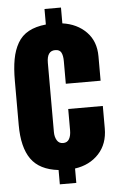

<svg xmlns="http://www.w3.org/2000/svg" viewBox="-60 -860 601 980"><g transform="rotate(-5 240.5 -370.0)"><path d="M290.5 79.6H206.1V6.3Q108.9 -4.9 66.2 -65.4Q23.4 -126 23.4 -240.2V-465.8Q23.4 -530.8 32 -577.1Q40.5 -623.5 61 -659.2Q81.5 -694.8 117.4 -714.4Q153.3 -733.9 206.1 -739.3V-818.8H290.5V-737.8Q365.7 -727.1 412.6 -679.2Q459.5 -631.3 459.5 -554.2V-429.2H281.2V-544.9Q281.2 -573.7 272.9 -589.4Q264.6 -605 242.2 -605Q199.2 -605 199.2 -543.9V-189Q199.2 -164.1 209.7 -146.5Q220.2 -128.9 241.2 -128.9Q262.7 -128.9 272.5 -146Q282.2 -163.1 282.2 -189.9V-299.8H459.5V-185.1Q459.5 -105.5 412.8 -55.2Q366.2 -4.9 290.5 5.9Z"/></g></svg>

Font: Anton
Style: Regular
Weight: 400
Designer: Vernon Adams, Tural Alisoy
Foundry: Vernon Adams
Version: Version 2.300